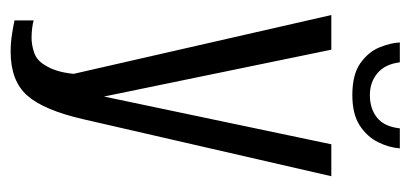

<svg xmlns="http://www.w3.org/2000/svg" viewBox="-224 -534 768 359"><g transform="rotate(90 159.5 -355.0)"><path d="M77.3 8.6Q60.4 8.6 44.7 6.1Q29 3.6 18.6 1.4V-34.4Q24.4 -32.8 32.8 -31.7Q41.2 -30.5 51.2 -30.5Q64.3 -30.5 78.7 -35.3Q93.2 -40 102.4 -55.6Q108.8 -65.6 112.7 -78.3Q116.7 -91 118.6 -109.1L8.6 -591H73.4L161.4 -164H160.6L250.3 -591H310L203.3 -126.7Q186.4 -53.2 159 -22.3Q131.5 8.6 77.3 8.6ZM158 -630.3Q119.9 -630.3 98.8 -645.2Q77.6 -660.2 69.1 -681Q60.6 -701.9 59.9 -719.1H97Q100.6 -691.1 117.5 -677.1Q134.4 -663.1 158.3 -663.1Q183.8 -663.1 200.6 -676.6Q217.3 -690.1 220.5 -719.1H257.9Q256.5 -699 246.3 -678.4Q236.2 -657.9 215.1 -644.1Q194 -630.3 158 -630.3Z"/></g></svg>

Font: Alumni Sans SC Thin
Style: Regular
Weight: 100
Designer: Robert E. Leuschke
Foundry: Robert E. Leuschke
Version: Version 1.018